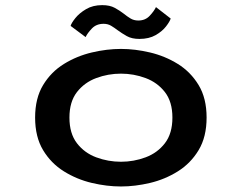

<svg xmlns="http://www.w3.org/2000/svg" viewBox="-20 -698 915 730"><path d="M440 11Q386 11 329 -2.5Q272 -16 223 -46.5Q174 -77 143.8 -127.2Q113.5 -177.5 113.5 -251Q113.5 -324.5 143.8 -374.5Q174 -424.5 223 -454.8Q272 -485 329 -498.5Q386 -512 440 -512Q493.5 -512 550.5 -498.5Q607.5 -485 656.2 -454.8Q705 -424.5 735.2 -374.5Q765.5 -324.5 765.5 -251Q765.5 -177.5 735.2 -127.2Q705 -77 656.2 -46.5Q607.5 -16 550.5 -2.5Q493.5 11 440 11ZM440 -83Q488.5 -83 533.5 -99.8Q578.5 -116.5 607 -153.5Q635.5 -190.5 635.5 -251Q635.5 -311 607 -347.8Q578.5 -384.5 533.5 -401.2Q488.5 -418 440 -418Q391 -418 346 -401.2Q301 -384.5 272.5 -347.8Q244 -311 244 -251Q244 -190.5 272.5 -153.5Q301 -116.5 346 -99.8Q391 -83 440 -83ZM510 -550Q481 -550 462 -560.8Q443 -571.5 427.5 -583Q415 -592.5 402.5 -600Q390 -607.5 374 -607.5Q346.5 -607.5 329.5 -589.8Q312.5 -572 305.5 -557L248.5 -599.5Q251.5 -610.5 266.5 -629.2Q281.5 -648 307.2 -663.2Q333 -678.5 368.5 -678.5Q397.5 -678.5 416.2 -668.2Q435 -658 450.5 -646Q463.5 -635.5 476.2 -627.8Q489 -620 506 -620Q532.5 -620 549.2 -638Q566 -656 573 -671L629 -627.5Q625.5 -616 611.2 -597.5Q597 -579 571.8 -564.5Q546.5 -550 510 -550Z"/></svg>

Font: Trispace SemiExpanded Medium
Style: Regular
Weight: 500
Width: 6
Designer: Tyler Finck
Foundry: Etcetera Type Company
Version: Version 1.210; ttfautohint (v1.8.3)